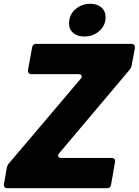

<svg xmlns="http://www.w3.org/2000/svg" viewBox="-41 -995 733 1015"><path d="M546 -18Q543 0 525 0H-2Q-12 0 -17 -6Q-22 -12 -20 -22L-5 -108Q-2 -122 6 -131L385 -578Q391 -586 391 -591Q391 -596 386.5 -599.5Q382 -603 374 -603H125Q115 -603 110.5 -609Q106 -615 107 -625L129 -745Q132 -763 150 -763H654Q664 -763 668.5 -757Q673 -751 672 -741L655 -649Q653 -638 644 -626L272 -185Q266 -178 266 -172Q266 -167 270.5 -163.5Q275 -160 283 -160H549Q559 -160 564 -154Q569 -148 567 -138ZM324 -871Q324 -917 357.5 -946Q391 -975 436 -975Q472 -975 494.5 -956Q517 -937 517 -904Q517 -860 484 -831Q451 -802 405 -802Q369 -802 346.5 -820.5Q324 -839 324 -871Z"/></svg>

Font: Open Sauce Two Black Italic
Style: Regular
Weight: 900
Italic angle: -10°
Designer: Alfredo Marco Pradil
Foundry: Creative Sauce Fz LLC
Version: Version 1.477